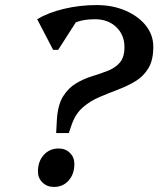

<svg xmlns="http://www.w3.org/2000/svg" viewBox="-20 -726 626 759"><path d="M202 -200 205 -255Q209 -313 230 -346Q251 -379 281.5 -397Q312 -415 345 -425Q378 -435 407 -446.5Q436 -458 454 -479Q472 -500 472 -540Q472 -588 439.5 -619Q407 -650 355 -650Q312 -650 280 -638L210 -529H190L127 -650Q170 -676 232.5 -691Q295 -706 362 -706Q425 -706 476 -684Q527 -662 556.5 -625Q586 -588 586 -541Q586 -488 566.5 -456Q547 -424 515.5 -405Q484 -386 447 -372Q410 -358 373.5 -342.5Q337 -327 308 -302Q279 -277 264 -235L252 -200ZM193 13Q166 13 148 -4.5Q130 -22 130 -48Q130 -88 153 -113.5Q176 -139 212 -139Q239 -139 256.5 -121.5Q274 -104 274 -78Q274 -38 251.5 -12.5Q229 13 193 13Z"/></svg>

Font: Platypi
Style: Italic
Weight: 400
Italic angle: -13°
Designer: David Sargent
Foundry: Bolt Cutter Type
Version: Version 1.200; ttfautohint (v1.8.4.7-5d5b)